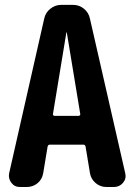

<svg xmlns="http://www.w3.org/2000/svg" viewBox="-20 -750 540 770"><path d="M199.2 -285.2H294.9Q297.9 -285.2 300.3 -287.6Q302.7 -290 301.8 -293L248 -619.1Q248 -620.1 247.1 -620.1Q246.1 -620.1 246.1 -619.1L192.4 -293Q191.4 -290 193.8 -287.6Q196.3 -285.2 199.2 -285.2ZM340.8 -674.8 482.4 -54.7Q487.3 -33.2 473.1 -16.6Q459 0 436.5 0H407.2Q381.8 0 363.3 -16.1Q344.7 -32.2 340.8 -55.7L323.2 -162.1Q321.3 -169.9 314.5 -169.9H179.7Q172.9 -169.9 170.9 -162.1L153.3 -55.7Q149.4 -31.2 130.9 -15.6Q112.3 0 86.9 0H60.5Q38.1 0 25.4 -17.1Q12.7 -34.2 16.6 -54.7L157.2 -674.8Q162.1 -699.2 181.6 -714.8Q201.2 -730.5 225.6 -730.5H272.5Q297.9 -730.5 316.9 -714.8Q335.9 -699.2 340.8 -674.8Z"/></svg>

Font: Rounded Mgen+ 1m bold
Style: Bold
Weight: 700
Designer: [Source Han Sans]
Ryoko NISHIZUKA  (kana & ideographs); Paul D. Hunt (Latin, Greek & Cyrillic); Wenlong ZHANG  (bopomofo
Version: Version 1.059.20150602